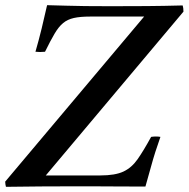

<svg xmlns="http://www.w3.org/2000/svg" viewBox="-39 -721 729 742"><path d="M-19 -19 518 -657H309Q271 -657 246.5 -651.5Q222 -646 205 -632Q188 -618 172 -591Q156 -564 135 -521Q116 -519 98 -521Q111 -566 122 -611Q133 -656 143 -701Q184 -700 217.5 -699Q251 -698 290.5 -697.5Q330 -697 388 -697Q461 -697 528 -697.5Q595 -698 667 -700Q670 -690 670 -676L138 -43H349Q406 -43 438 -58Q470 -73 493 -106Q516 -139 545 -192Q564 -195 581 -192Q559 -130 546 -82Q533 -34 523 0Q458 0 402 -0.5Q346 -1 307 -1Q268 -1 254 -1Q188 -1 119 -0.5Q50 0 -16 1Q-17 -3 -18 -8.5Q-19 -14 -19 -19Z"/></svg>

Font: Tiro Kannada
Style: Italic
Weight: 400
Italic angle: -11°
Designer: Kannada: John Hudson & Fiona Ross, assisted by Kaja Sojewska. Latin: John Hudson with Paul Hanslow, assisted by Kaja Soj
Foundry: Tiro Typeworks Ltd.
Version: Version 1.52